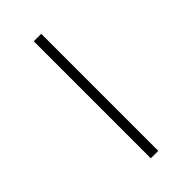

<svg xmlns="http://www.w3.org/2000/svg" viewBox="-300 -840 1160 1160"><g transform="rotate(-45 280.5 -260.0)"><path d="M248 240H312V-760H248Z"/></g></svg>

Font: Noto Serif Georgian Medium
Style: Regular
Weight: 500
Designer: Monotype Design Team, Akaki Razmadze
Foundry: Google LLC
Version: Version 2.003